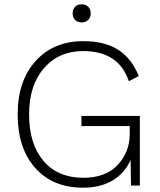

<svg xmlns="http://www.w3.org/2000/svg" viewBox="-20 -861 742 891"><path d="M389.5 -768.5Q378 -757 359 -757Q340 -757 328.5 -768.5Q317 -780 317 -799Q317 -818 328.5 -829.5Q340 -841 359 -841Q378 -841 389.5 -829.5Q401 -818 401 -799Q401 -780 389.5 -768.5ZM358 -323H629V0H588L586 -119Q559 -57 502.5 -23.5Q446 10 365 10Q225 10 143.5 -81.5Q62 -173 62 -330Q62 -486 145.5 -578Q229 -670 366 -670Q466 -670 528.5 -630Q591 -590 624 -508L578 -484Q531 -624 366 -624Q253 -624 184 -544.5Q115 -465 115 -330Q115 -193 181.5 -114.5Q248 -36 367 -36Q471 -36 526.5 -96Q582 -156 582 -239V-276H358Z"/></svg>

Font: Elaine Sans Light
Style: Regular
Weight: 300
Designer: Wei Huang
Foundry: Wei Huang
Version: Version 2.001;December 24, 2019;FontCreator 12.0.0.2547 64-b